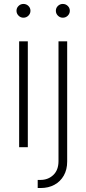

<svg xmlns="http://www.w3.org/2000/svg" viewBox="-20 -736 432 960"><path d="M75.7 0V-529.3H119.1V0ZM97.2 -647.5Q83 -647.5 72.8 -657.7Q62.5 -668 62.5 -682.1Q62.5 -696.3 72.8 -706.3Q83 -716.3 97.2 -716.3Q111.8 -716.3 122.1 -706.3Q132.3 -696.3 132.3 -682.1Q132.3 -668 122.1 -657.7Q111.8 -647.5 97.2 -647.5ZM272.5 -529.3H315.9V71.8Q315.9 112.3 298.8 142.1Q281.7 171.9 252 188Q222.2 204.1 183.6 204.1H168.5V163.6H182.1Q220.7 163.6 246.6 138.9Q272.5 114.3 272.5 69.3ZM293.9 -647.5Q279.8 -647.5 269.5 -657.7Q259.3 -668 259.3 -682.1Q259.3 -696.3 269.5 -706.3Q279.8 -716.3 293.9 -716.3Q308.6 -716.3 318.8 -706.3Q329.1 -696.3 329.1 -682.1Q329.1 -668 318.8 -657.7Q308.6 -647.5 293.9 -647.5Z"/></svg>

Font: Inter 24pt ExtraLight
Style: Regular
Weight: 250
Designer: Rasmus Andersson
Foundry: rsms
Version: Version 4.001;git-66647c0bb